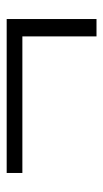

<svg xmlns="http://www.w3.org/2000/svg" viewBox="113 -542 309 575"><g transform="rotate(-90 267.5 -254.5)"><path d="M446 -120H498V-389H37V-342H446Z"/></g></svg>

Font: GenYoGothic2 TW L
Style: Regular
Weight: 300
Version: Version 2.100;PS 2.1;hotconv 16.6.51;makeotf.lib2.5.65220 DE